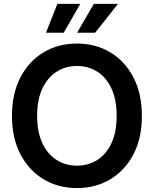

<svg xmlns="http://www.w3.org/2000/svg" viewBox="-20 -964 797 995"><path d="M378.9 10.7Q282.2 10.7 206.1 -34.9Q129.9 -80.6 85.9 -164.6Q42 -248.5 42 -363.3Q42 -479 85.9 -563.2Q129.9 -647.5 206.1 -692.9Q282.2 -738.3 378.9 -738.3Q475.1 -738.3 551.3 -692.9Q627.4 -647.5 671.4 -563.2Q715.3 -479 715.3 -363.3Q715.3 -248 671.4 -164.1Q627.4 -80.1 551.3 -34.7Q475.1 10.7 378.9 10.7ZM378.9 -105.5Q438 -105.5 484.6 -135.3Q531.2 -165 557.9 -222.7Q584.5 -280.3 584.5 -363.3Q584.5 -446.8 557.9 -504.6Q531.2 -562.5 484.6 -592.3Q438 -622.1 378.9 -622.1Q319.3 -622.1 272.7 -592Q226.1 -562 199.2 -504.4Q172.4 -446.8 172.4 -363.3Q172.4 -280.3 199.2 -222.9Q226.1 -165.5 272.7 -135.5Q319.3 -105.5 378.9 -105.5ZM310.1 -794.4H218.3L277.3 -943.8H396ZM473.1 -794.4H379.4L466.3 -943.8H591.3Z"/></svg>

Font: Inter 24pt SemiBold
Style: Regular
Weight: 600
Designer: Rasmus Andersson
Foundry: rsms
Version: Version 4.001;git-66647c0bb